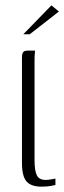

<svg xmlns="http://www.w3.org/2000/svg" viewBox="-20 -694 240 717"><path d="M135 3Q96 3 79 -16.5Q62 -36 62 -86V-477Q62 -487 63.5 -493Q65 -499 69.5 -502Q74 -505 84 -505H111Q111 -504 110 -494.5Q109 -485 109 -468V-95Q109 -57 117.5 -39.5Q126 -22 151 -22Q157 -22 170 -24Q183 -26 187 -27V-3Q181 -2 169 0.5Q157 3 135 3ZM67 -566 172 -674 200 -651 91 -566Z"/></svg>

Font: Genos Light
Style: Regular
Weight: 300
Designer: Robert E. Leuschke
Foundry: Robert E. Leuschke
Version: Version 1.010